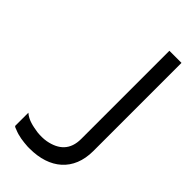

<svg xmlns="http://www.w3.org/2000/svg" viewBox="-221 -729 788 788"><g transform="rotate(45 172.5 -335.5)"><path d="M325.2 -168V-679.7H254.9V-168C254.9 -104.5 219.7 -72.3 161.1 -61.5C144.5 -58.6 127 -58.6 108.4 -60.5C78.1 -65.4 48.8 -70.3 25.4 -90.8V-13.7C28.3 -10.7 32.2 -8.8 39.1 -6.8C66.4 4.9 92.8 7.8 122.1 9.8H133.8C249 9.8 325.2 -52.7 325.2 -168Z"/></g></svg>

Font: My Font
Style: Regular
Weight: 400
Designer: Alfredo Marco Pradil
Version: Version 0.001